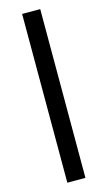

<svg xmlns="http://www.w3.org/2000/svg" viewBox="-144 -847 590 1055"><g transform="rotate(-15 151.5 -320.0)"><path d="M100 -800H203V160H100Z"/></g></svg>

Font: Syne SemiBold
Style: Regular
Weight: 600
Designer: Lucas Descroix
Foundry: Bonjour Monde
Version: Version 2.200; ttfautohint (v1.8.4)